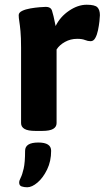

<svg xmlns="http://www.w3.org/2000/svg" viewBox="-20 -551 442 811"><path d="M130 2Q98 2 83.5 -6.5Q69 -15 69 -31V-349Q69 -393 66.5 -419.5Q64 -446 61.5 -461Q59 -476 59 -487Q59 -498 73.5 -505Q88 -512 108.5 -515.5Q129 -519 147.5 -520.5Q166 -522 174 -522Q194 -522 199.5 -506.5Q205 -491 215 -441Q234 -480 271.5 -505.5Q309 -531 346 -531Q381 -531 391.5 -520Q402 -509 402 -487Q402 -479 400 -461Q398 -443 394 -423.5Q390 -404 382.5 -390.5Q375 -377 363 -377Q351 -377 339 -382Q327 -387 306 -387Q278 -387 254.5 -374Q231 -361 219 -342V-31Q219 -15 204.5 -6.5Q190 2 158 2ZM95 240Q82 240 71.5 236.5Q61 233 61 220Q61 212 67.5 199.5Q74 187 80 161Q86 135 86 86Q86 51 142 51Q196 51 196 86Q196 130 179 165Q162 200 138.5 220Q115 240 95 240Z"/></svg>

Font: Asap Semi Expanded
Style: Bold
Weight: 700
Width: 6
Designer: Pablo Cosgaya
Foundry: Omnibus-Type
Version: Version 3.001; ttfautohint (v1.8.4.7-5d5b)